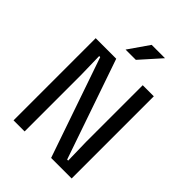

<svg xmlns="http://www.w3.org/2000/svg" viewBox="-286 -1181 1322 1322"><g transform="rotate(45 375.0 -520.0)"><path d="M92 -800H292L544 -70H554L550 -250V-800H658V0H458L206 -730H196L200 -550V0H92ZM397 -1040H527L393 -890H293Z"/></g></svg>

Font: Martian Mono Custom sWd Rg
Style: Regular
Weight: 400
Width: 6
Monospace: yes
Designer: Alex Havermale
Foundry: Evil Martians
Version: Version 1.000